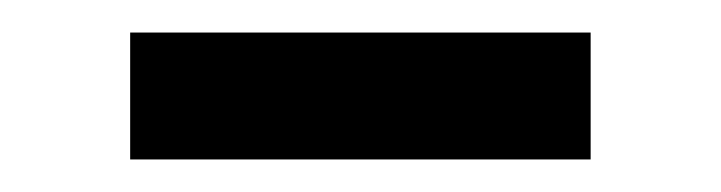

<svg xmlns="http://www.w3.org/2000/svg" viewBox="-20 -372 443 118"><path d="M60 -274V-352H343V-274Z"/></svg>

Font: Firava
Style: Regular
Weight: 400
Designer: Carrois Corporate & Edenspiekermann AG
Foundry: Greg Finn Gibson
Version: Version 5.000